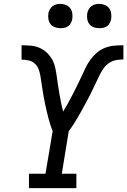

<svg xmlns="http://www.w3.org/2000/svg" viewBox="-20 -968 655 988"><path d="M129 0V-74H214L251 -294Q244 -310 238.5 -327.5Q233 -345 228.5 -362.5Q224 -380 220 -397.5Q216 -415 212 -433Q208 -451 205 -469Q202 -487 199 -505Q196 -523 193.5 -541Q191 -559 188 -577Q185 -595 178.5 -612Q172 -629 159 -641Q146 -653 128 -657Q110 -661 91 -661V-735Q115 -735 138.5 -733Q162 -731 183 -722Q204 -713 220.5 -697.5Q237 -682 248 -662.5Q259 -643 264 -620.5Q269 -598 272 -575Q275 -552 278.5 -529.5Q282 -507 286 -484Q290 -461 294.5 -438.5Q299 -416 305 -394Q318 -415 330 -437Q342 -459 353.5 -481Q365 -503 376 -525.5Q387 -548 397.5 -570.5Q408 -593 418.5 -615.5Q429 -638 443.5 -658.5Q458 -679 477.5 -696Q497 -713 520.5 -722Q544 -731 568 -733Q592 -735 615 -735V-662Q596 -662 576.5 -658.5Q557 -655 540 -643Q523 -631 511.5 -614Q500 -597 491 -578.5Q482 -560 473.5 -542Q465 -524 456 -505.5Q447 -487 438 -469Q429 -451 419 -433.5Q409 -416 399.5 -398Q390 -380 379.5 -362.5Q369 -345 358 -327.5Q347 -310 334 -294L298 -74H373V0ZM491 -823Q476 -823 462 -828Q448 -833 439.5 -844.5Q431 -856 429 -870.5Q427 -885 429 -900Q431 -910 436.5 -920Q442 -930 451 -936.5Q460 -943 470 -945.5Q480 -948 491 -948Q506 -948 519.5 -942.5Q533 -937 541.5 -925.5Q550 -914 552 -899.5Q554 -885 552 -870Q550 -860 545 -850Q540 -840 531 -833.5Q522 -827 511.5 -825Q501 -823 491 -823ZM291 -823Q276 -823 262 -828Q248 -833 239.5 -844.5Q231 -856 229 -870.5Q227 -885 229 -900Q231 -910 236.5 -920Q242 -930 251 -936.5Q260 -943 270 -945.5Q280 -948 291 -948Q306 -948 319.5 -942.5Q333 -937 341.5 -925.5Q350 -914 352 -899.5Q354 -885 352 -870Q350 -860 345 -850Q340 -840 331 -833.5Q322 -827 311.5 -825Q301 -823 291 -823Z"/></svg>

Font: Iosevka Etoile Oblique
Style: Regular
Weight: 400
Italic angle: -9°
Designer: Belleve Invis
Foundry: Belleve Invis
Version: Version 15.5.2; ttfautohint (v1.8.4)